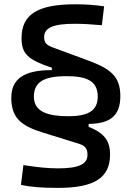

<svg xmlns="http://www.w3.org/2000/svg" viewBox="-20 -786 626 913"><path d="M552.2 -329.1C552.2 -425.8 502 -460.4 395 -500L235.8 -558.6C204.1 -570.3 189.9 -579.1 189.9 -609.4C189.9 -654.3 232.9 -672.9 335.4 -672.9C373.5 -672.9 411.6 -670.9 464.4 -666L475.1 -755.9C429.2 -762.7 388.2 -765.6 338.4 -765.6C158.7 -765.6 82.5 -717.8 82.5 -604.5C82.5 -529.3 113.8 -501.5 226.6 -463.9V-452.6C91.3 -453.1 33.7 -408.7 33.7 -321.3C33.7 -226.1 79.6 -188 182.1 -156.2L355 -102.5C383.3 -93.8 396 -81.1 396 -49.8C396 -4.9 354 14.6 256.3 14.6C209.5 14.6 159.7 9.8 91.3 -1L79.6 92.8C125.5 103.5 178.2 107.4 256.3 107.4C429.2 107.4 503.4 59.6 503.4 -51.8C503.4 -121.1 470.7 -155.3 401.4 -183.1V-196.8C506.8 -197.8 552.2 -237.8 552.2 -329.1ZM141.1 -326.2C141.1 -395 187 -423.8 296.4 -423.8C387.7 -423.8 444.8 -403.8 444.8 -327.1C444.8 -261.7 402.8 -233.4 305.2 -233.4C211.4 -233.4 141.1 -252.4 141.1 -326.2Z"/></svg>

Font: Cascadia Mono NF
Style: Regular
Weight: 400
Monospace: yes
Designer: Aaron Bell
Foundry: Saja Typeworks
Version: Version 2404.023